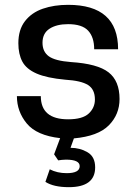

<svg xmlns="http://www.w3.org/2000/svg" viewBox="-20 -562 564 795"><path d="M265 213Q202 213 168 191L186 139Q217 155 256 155Q310 155 310 126Q310 99 253 99Q243 99 236 100Q229 101 221 102L204 77L229 10Q132 -1 91 -50.5Q50 -100 50 -164H149Q149 -68 262 -68Q322 -68 347.5 -92Q373 -116 373 -150Q373 -192 344.5 -210Q316 -228 250 -232Q174 -239 131.5 -257.5Q89 -276 72.5 -307Q56 -338 56 -383Q56 -439 83.5 -474.5Q111 -510 157.5 -526Q204 -542 262 -542Q469 -542 469 -358H370Q370 -408 345 -435Q320 -462 262 -462Q214 -462 185 -443Q156 -424 156 -385Q156 -348 182 -329Q208 -310 274 -305Q384 -298 429.5 -262.5Q475 -227 475 -152Q475 -88 430.5 -43Q386 2 286 11L272 50Q311 50 342.5 68.5Q374 87 374 131Q374 213 265 213Z"/></svg>

Font: Tanohe Sans Medium
Style: Regular
Weight: 500
Designer: Village Type and Design LLC
Foundry: Cooper Hewitt Smithsonian Design Museum
Version: Version 1.00;September 29, 2021;FontCreator 13.0.0.2655 64-b